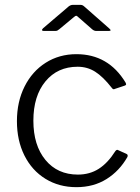

<svg xmlns="http://www.w3.org/2000/svg" viewBox="-20 -764 580 794"><path d="M499 -423Q502 -417 501.5 -414.5Q501 -412 496 -410L454 -396Q453 -395 450 -395Q446 -395 442 -401Q406 -447 373.5 -467.5Q341 -488 301 -488Q218 -488 168 -427.5Q118 -367 118 -265Q118 -163 168 -102.5Q218 -42 302 -42Q351 -42 388.5 -66Q426 -90 457 -139Q463 -147 469 -143L504 -127Q510 -124 507 -115Q474 -57 420.5 -23.5Q367 10 296 10Q224 10 168 -24.5Q112 -59 81 -121Q50 -183 50 -263Q50 -343 81.5 -406Q113 -469 169 -504.5Q225 -540 296 -540Q428 -540 499 -423ZM305 -692Q298 -699 295 -699Q292 -699 284 -692L225 -643Q220 -639 217 -637.5Q214 -636 208 -636H161Q155 -636 154 -639Q153 -642 158 -647L260 -734Q270 -744 282 -744H313Q320 -744 325 -740Q330 -736 331 -735L431 -647Q444 -636 430 -636H378Q369 -636 361 -643Z"/></svg>

Font: Libre Franklin Light
Style: Regular
Weight: 300
Designer: Pablo Impallari, Rodrigo Fuenzalida
Foundry: Impallari Type
Version: Version 1.002; ttfautohint (v1.5)